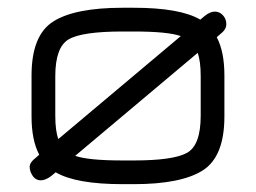

<svg xmlns="http://www.w3.org/2000/svg" viewBox="-20 -470 653 490"><path d="M293 -60.5H321.3Q422.9 -60.5 457.5 -80.1Q492.2 -99.6 492.2 -174.8V-275.4Q492.2 -314.5 484.4 -335L171.9 -72.3Q205.1 -60.5 293 -60.5ZM321.3 0H293Q173.8 0 122.1 -30.3L110.4 -20.5Q95.7 -9.8 84 -9.8Q72.3 -9.8 64.5 -19.5Q55.7 -32.2 55.7 -43.9Q55.7 -55.7 71.3 -67.4L80.1 -75.2Q60.5 -112.3 60.5 -172.9V-277.3Q60.5 -379.9 115.7 -415Q170.9 -450.2 293 -450.2H321.3Q439.5 -450.2 491.2 -419.9L502.9 -429.7Q516.6 -440.4 528.3 -440.4Q540 -440.4 548.8 -431.2Q557.6 -421.9 557.6 -408.2Q557.6 -394.5 542 -382.8L533.2 -375Q552.7 -337.9 552.7 -277.3V-172.9Q552.7 -70.3 497.6 -35.2Q442.4 0 321.3 0ZM128.9 -115.2 441.4 -377.9Q408.2 -389.6 321.3 -389.6H293Q189.5 -389.6 155.3 -369.6Q121.1 -349.6 121.1 -275.4V-174.8Q121.1 -135.7 128.9 -115.2Z"/></svg>

Font: Jura
Style: Medium
Weight: 500
Version: Version 2.6.1